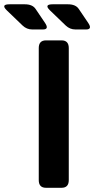

<svg xmlns="http://www.w3.org/2000/svg" viewBox="-106 -892 447 912"><path d="M-73.7 -842.8Q-103.5 -871.6 -61 -871.6H11.7Q48.3 -871.6 63 -849.6L107.9 -783.2Q128.9 -752 97.7 -752H47.4Q21 -752 1.5 -770.5ZM131.3 -842.8Q101.6 -871.6 144 -871.6H216.8Q253.4 -871.6 268.1 -849.6L313 -783.2Q334 -752 302.7 -752H252.4Q226.1 -752 206.5 -770.5ZM112.3 0Q78.1 0 78.1 -36.6V-663.6Q78.1 -700.2 112.3 -700.2H186.5Q220.7 -700.2 220.7 -663.6V-36.6Q220.7 0 186.5 0Z"/></svg>

Font: Istok
Style: Bold
Weight: 700
Designer: Andrey V. Panov
Foundry: Andrey V. Panov
Version: Version 1.0.1